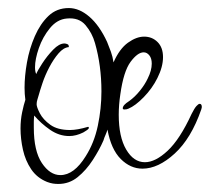

<svg xmlns="http://www.w3.org/2000/svg" viewBox="-20 -422 521 477"><path d="M125 35Q118 35 111.5 34Q105 33 97 30Q72 20 57.5 -1.5Q43 -23 37 -50Q31 -77 31 -103Q31 -124 35 -143Q39 -162 43 -174Q42 -181 41.5 -188.5Q41 -196 41 -204Q41 -233 47 -267Q53 -301 66.5 -332Q80 -363 100.5 -382.5Q121 -402 151 -402Q177 -402 202 -380.5Q227 -359 246 -318Q251 -306 255.5 -293.5Q260 -281 262 -267Q277 -301 298 -316Q319 -331 338 -331Q358 -331 371.5 -317.5Q385 -304 385 -280Q385 -256 371 -228Q358 -202 337 -180.5Q316 -159 299 -152Q295 -150 289 -150Q285 -150 285 -153Q285 -161 301 -171Q315 -181 327.5 -196.5Q340 -212 347 -227Q357 -247 357 -264Q357 -277 351 -284.5Q345 -292 337 -292Q322 -292 304.5 -268.5Q287 -245 279 -188Q277 -175 276 -162Q275 -149 275 -137Q275 -82 293.5 -50.5Q312 -19 340 -19Q366 -19 396.5 -47.5Q427 -76 456 -139Q463 -153 468 -158.5Q473 -164 476 -164Q480 -164 481 -159.5Q482 -155 480 -150Q455 -78 414 -40.5Q373 -3 334 -3Q304 -3 280 -27Q256 -51 247 -100Q245 -93 242 -86.5Q239 -80 237 -73Q227 -50 210.5 -24.5Q194 1 173 18Q152 35 125 35ZM130 13Q164 13 193 -34Q214 -67 223 -109.5Q232 -152 232 -195Q232 -227 228 -257Q224 -287 216 -315Q209 -340 192.5 -359.5Q176 -379 146 -376Q122 -374 104 -352Q86 -330 76.5 -302.5Q67 -275 67 -255Q67 -244 70 -238Q73 -246 85 -264.5Q97 -283 112 -298.5Q127 -314 140 -314Q144 -314 148 -312Q151 -311 151 -305Q138 -304 125.5 -289.5Q113 -275 102.5 -255Q92 -235 85.5 -215.5Q79 -196 76 -185Q75 -181 73 -175Q71 -169 71 -163Q71 -156 79 -140.5Q87 -125 105 -112Q123 -99 154 -99Q172 -99 199 -107Q201 -105 201 -105Q201 -102 195 -98Q189 -94 187 -93Q169 -84 152 -84Q127 -84 104.5 -99.5Q82 -115 65 -135Q64 -127 64 -119.5Q64 -112 64 -105Q64 -47 84 -17Q104 13 130 13Z"/></svg>

Font: Inspiration
Style: Regular
Weight: 400
Designer: Robert E. Leuschke
Foundry: Robert E. Leuschke
Version: Version 2.010; ttfautohint (v1.8.3)